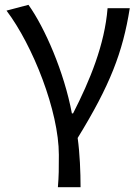

<svg xmlns="http://www.w3.org/2000/svg" viewBox="-20 -577 580 796"><path d="M220 199H314C314 137 311 60 302 -5C436 -223 489 -360 518 -543H426C414 -392 353 -244 283 -107H278C246 -278 166 -462 98 -557L7 -533C116 -389 224 -116 224 65C224 125 224 150 220 199Z"/></svg>

Font: Microsoft YaHei
Style: Regular
Weight: 400
Designer: Ryoko NISHIZUKA 西塚涼子 (kana, bopomofo & ideographs); Paul D. Hunt (Latin, Greek & Cyrillic); Sandoll Communications 산돌커뮤니
Foundry: Adobe
Version: Version 2.001;hotconv 1.0.111;makeotfexe 2.5.65597